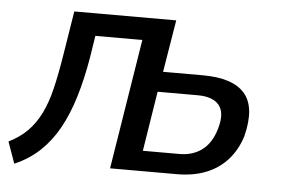

<svg xmlns="http://www.w3.org/2000/svg" viewBox="-43 -554 915 623"><g transform="rotate(5 414.0 -242.5)"><path d="M24 12 -1 -58Q35 -76 59.5 -100.5Q84 -125 101.5 -160Q119 -195 130.5 -243Q142 -291 152 -354L175 -497H507L479 -327H608Q707 -327 745.5 -282Q784 -237 760 -142Q746 -97 717.5 -65Q689 -33 647.5 -16.5Q606 0 553 0H335L403 -424H250L239 -354Q227 -282 209 -223Q191 -164 166 -119Q141 -74 106 -41Q71 -8 24 12ZM436 -66H556Q598 -66 628.5 -88.5Q659 -111 673 -159Q688 -211 667.5 -236Q647 -261 598 -261H467Z"/></g></svg>

Font: Nunito Sans 7pt Condensed Medium
Style: Italic
Weight: 500
Width: 3
Italic angle: -9°
Designer: Vernon Adams
Foundry: Vernon Adams
Version: Version 3.101;gftools[0.9.27]